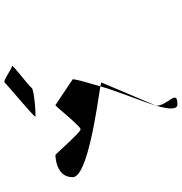

<svg xmlns="http://www.w3.org/2000/svg" viewBox="4 -822 853 902"><g transform="rotate(-90 431.0 -371.5)"><path d="M49 -457C49 -387 382 -342 476 -327C494 -390 509 -440 509 -457L388 -538C388 -546 290 -420 274 -420C258 -420 152 -546 152 -538C152 -538 49 -538 49 -457ZM334 -633C333 -628 463 -638 469 -650C475 -662 584 -742 571 -742C559 -742 499 -788 493 -776C485 -766 334 -641 334 -633ZM385 -65C368 -6 365 35 391 35C467 35 383 -12 385 -65ZM385 -65 494 -322C494 -323 487 -325 476 -327C452 -244 408 -140 385 -65ZM385 -65Z"/></g></svg>

Font: Ampere
Style: SuExt
Weight: 400
Version: Version 1